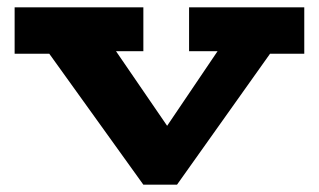

<svg xmlns="http://www.w3.org/2000/svg" viewBox="-20 -491 871 525"><path d="M372 14 76 -398H265L437 -147L606 -397H756L464 14ZM20 -344V-471H372V-351H190L168 -344ZM497 -351V-471H812V-344H658L643 -351Z"/></svg>

Font: BioRhyme SemiExpanded ExtraBold
Style: Regular
Weight: 800
Width: 6
Designer: Aoife Mooney
Foundry: Aoife Mooney Type
Version: Version 1.600;gftools[0.9.33]